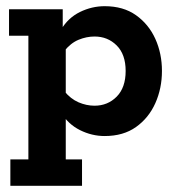

<svg xmlns="http://www.w3.org/2000/svg" viewBox="-20 -430 574 621"><path d="M9.2 -400H182.9V-332L177.7 -334.3Q200.3 -372.3 238.6 -391.2Q277 -410 318.5 -410Q378.9 -410 419.9 -380.8Q461 -351.6 482.4 -304.3Q503.8 -256.9 503.8 -200.5Q503.8 -144.2 482.4 -96.3Q461 -48.4 419.9 -19.2Q378.9 10 318.5 10Q277 10 238.6 -9.2Q200.3 -28.4 177.7 -65.7L192.7 -68V85.5H245.3V171H13.5V85.5H71.8V-314.5H9.2ZM285.8 -88.1Q328.4 -88.1 357.4 -117.4Q386.4 -146.7 386.4 -200.5Q386.4 -254.1 357.4 -283Q328.4 -311.9 285.8 -311.9Q259.7 -311.9 234 -301.3Q208.4 -290.7 187.5 -264.3L192.7 -307.2V-91.9L187.5 -135.7Q208.4 -110.1 234 -99.1Q259.7 -88.1 285.8 -88.1Z"/></svg>

Font: Rokkitt SemiBold
Style: Regular
Weight: 600
Designer: Vernon Adams
Foundry: Vernon Adams
Version: Version 3.103